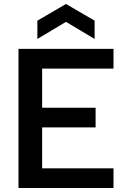

<svg xmlns="http://www.w3.org/2000/svg" viewBox="-20 -946 645 966"><path d="M456 -750 312 -836 168 -750V-842L312 -926L456 -842ZM551 -601H192V-404H461V-305H192V-99H551V0H73V-700H551Z"/></svg>

Font: Albert Sans SemiBold
Style: Regular
Weight: 600
Designer: Andreas Rasmussen
Foundry: a.Foundry
Version: Version 1.025